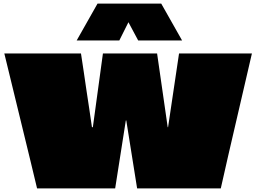

<svg xmlns="http://www.w3.org/2000/svg" viewBox="-20 -1047 1424 1067"><path d="M975 -750H1380Q1358 -656 1336.5 -562.5Q1315 -469 1293 -375Q1271 -281 1249.5 -187.5Q1228 -94 1207 0H742L682 -376Q682 -377 681.5 -377.5Q681 -378 681 -378Q681 -378 680.5 -378Q680 -378 679.5 -377.5Q679 -377 679 -376L620 0H186Q168 -75 150 -150Q132 -225 113.5 -300Q95 -375 77 -450Q59 -525 40.5 -600Q22 -675 4 -750H430Q438 -699 445.5 -647.5Q453 -596 460.5 -545Q468 -494 476 -442.5Q484 -391 491 -340Q491 -340 492 -340Q493 -340 494 -340Q495 -340 495.5 -340Q496 -340 496 -340L552 -750H853L912 -340Q912 -340 912 -340Q912 -340 912.5 -340Q913 -340 913 -340Q913 -340 913.5 -340Q914 -340 914 -340Q914 -340 914 -340Q929 -443 944.5 -545Q960 -647 975 -750ZM406 -822 522 -1027H876L992 -822H748L686 -938H701L643 -822Z"/></svg>

Font: Climate Crisis
Style: Regular
Weight: 400
Version: Version 1.003